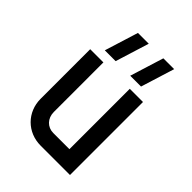

<svg xmlns="http://www.w3.org/2000/svg" viewBox="-214 -858 967 967"><g transform="rotate(45 270.0 -374.0)"><path d="M458 -520H364V-90H249C207 -90 176 -122 176 -167V-520H82V-167C82 -72 154 0 249 0H458ZM138 -568H215L271 -748H194ZM319 -568H396L452 -748H375Z"/></g></svg>

Font: Grotesk 02 Mince
Style: Bold
Weight: 400
Designer: Frank Adebiaye, contributions by Jérémy Landes, Ariel Martín Pérez
Foundry: Velvetyne Type Foundry
Version: Version 3.000;Glyphs 3.1.2 (3150)